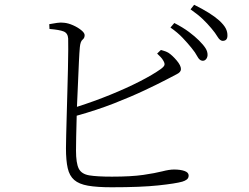

<svg xmlns="http://www.w3.org/2000/svg" viewBox="-20 -792 1040 803"><path d="M637.2 -567.9 652.8 -583Q673.3 -578.1 685.1 -570.8Q700.7 -560.5 718.8 -539.3Q736.8 -518.1 736.8 -502.9Q736.8 -490.2 719.2 -481.7Q701.7 -473.1 673.8 -458Q642.1 -441.4 585.9 -414.8Q529.8 -388.2 456.8 -359.6Q383.8 -331.1 300.8 -308.1Q299.3 -259.3 298.6 -220Q297.9 -180.7 297.9 -162.1Q297.9 -109.9 309.3 -86.9Q320.8 -64 353.3 -58.6Q385.7 -53.2 448.2 -53.2Q529.3 -53.2 579.3 -60.5Q629.4 -67.9 658.7 -75.4Q688 -83 708 -83Q734.4 -83 751.7 -76.9Q769 -70.8 769 -58.1Q769 -47.4 761.5 -41.5Q753.9 -35.6 742.2 -32.2Q714.8 -24.4 642.3 -16.6Q569.8 -8.8 446.8 -8.8Q385.7 -8.8 348.1 -15.4Q310.5 -22 290.5 -39.3Q270.5 -56.6 263.2 -88.6Q255.9 -120.6 255.9 -171.9Q255.9 -189 256.8 -225.3Q257.8 -261.7 259 -309.1Q260.3 -356.4 261.7 -407.2Q263.2 -458 264.2 -504.2Q265.1 -550.3 265.4 -584.2Q265.6 -618.2 265.1 -630.9Q263.7 -653.3 246.3 -660.4Q229 -667.5 187 -670.9L186 -690.9Q203.1 -693.8 218.5 -696.3Q233.9 -698.7 248 -696.8Q265.1 -695.3 285.2 -686.5Q305.2 -677.7 319.6 -666Q334 -654.3 334 -645Q334 -632.8 325.2 -626Q316.4 -619.1 314 -595.2Q312 -574.7 310.1 -534.7Q308.1 -494.6 306.2 -444.8Q304.2 -395 301.8 -345.2Q374 -368.2 441.7 -395.8Q509.3 -423.3 564.2 -451.4Q619.1 -479.5 651.9 -502.9Q665.5 -512.7 667.7 -519.8Q669.9 -526.9 663.1 -538.1Q658.7 -546.4 651.6 -553.7Q644.5 -561 637.2 -567.9ZM692.9 -676.8 709 -695.8Q745.1 -677.2 770.3 -658.4Q795.4 -639.6 812 -623Q830.6 -604.5 839.6 -590.3Q848.6 -576.2 848.1 -561Q847.2 -549.8 840.6 -543.2Q834 -536.6 825.2 -538.1Q814 -539.6 805.4 -555.9Q796.9 -572.3 780.8 -591.8Q765.1 -611.3 744.1 -633.5Q723.1 -655.8 692.9 -676.8ZM776.9 -752.9 792 -772Q862.3 -737.3 897 -706.1Q916.5 -688 924.1 -673.3Q931.6 -658.7 931.2 -643.1Q931.2 -621.1 911.1 -621.1Q899.9 -621.6 890.1 -637.9Q880.4 -654.3 863.8 -673.8Q846.7 -694.3 827.1 -712.9Q807.6 -731.4 776.9 -752.9Z"/></svg>

Font: Source Han Serif CN ExtraLight
Style: Regular
Weight: 250
Designer: Ryoko NISHIZUKA  (kana & ideographs); Frank Grießhammer (Latin, Greek & Cyrillic); Wenlong ZHANG  (bopomofo); Sandoll Co
Foundry: Adobe Systems Incorporated
Version: Version 1.001;PS 1.001;hotconv 16.6.54;makeotf.lib2.5.65590